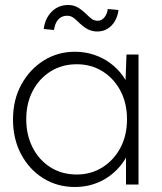

<svg xmlns="http://www.w3.org/2000/svg" viewBox="-20 -738 647 768"><path d="M32 -260Q32 -339 65.5 -400Q99 -461 155 -496Q211 -531 280 -531Q320 -531 356 -519Q392 -507 421 -485.5Q450 -464 471 -435Q492 -406 501 -372L481 -385L486 -520H534V0H484V-130L501 -149Q492 -116 471 -87Q450 -58 421 -36Q392 -14 356 -2Q320 10 280 10Q209 10 153 -25Q97 -60 64.5 -121Q32 -182 32 -260ZM488 -261Q488 -325 462 -374.5Q436 -424 390.5 -452.5Q345 -481 287 -481Q228 -481 182.5 -452.5Q137 -424 111 -374.5Q85 -325 85 -261Q85 -198 110.5 -148Q136 -98 181.5 -69Q227 -40 287 -40Q344 -40 389.5 -68.5Q435 -97 461.5 -146.5Q488 -196 488 -261ZM288 -655Q278 -665 269 -670Q260 -675 248 -675Q227 -675 213.5 -660.5Q200 -646 196 -618L155 -622Q160 -664 186.5 -691Q213 -718 253 -718Q272 -718 288 -710Q304 -702 328 -679Q338 -669 347.5 -662Q357 -655 371 -655Q387 -655 398 -669Q409 -683 411 -702L454 -698Q451 -674 440 -654.5Q429 -635 411 -623.5Q393 -612 369 -612Q348 -612 330 -621.5Q312 -631 288 -655Z"/></svg>

Font: Mach ExtraLight
Style: Regular
Weight: 250
Version: Version 1.002